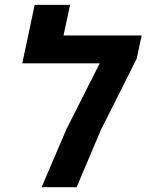

<svg xmlns="http://www.w3.org/2000/svg" viewBox="-20 -780 610 800"><path d="M153.3 0 256.8 -241.7 395.5 -516.1H72.8L124.5 -759.8H272L244.6 -632.3H570.3L549.3 -534.7L400.4 -238.8L299.3 0Z"/></svg>

Font: Open Sans
Style: Bold Italic
Weight: 700
Italic angle: -12°
Designer: Monotype Design Team
Foundry: Monotype Imaging Inc.
Version: Version 3.003; ttfautohint (v1.8.4)